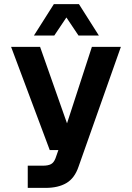

<svg xmlns="http://www.w3.org/2000/svg" viewBox="-20 -764 640 934"><path d="M115 150V42H188Q214 42 228 34.5Q242 27 250 6L264 -34H222L34 -536H175L306 -164L427 -536H568L362 47Q343 103 303 126.5Q263 150 202 150ZM145 -591 242 -744H364L461 -591H362L303 -679L244 -591Z"/></svg>

Font: Geist Mono
Style: Bold
Weight: 700
Monospace: yes
Designer: Basement.studio, Andrés Briganti, Mateo Zaragoza
Foundry: Basement.studio, Vercel, Andrés Briganti, Guido Ferreyra, Mateo Zaragoza
Version: Version 1.500; ttfautohint (v1.8.4.7-5d5b)